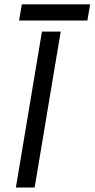

<svg xmlns="http://www.w3.org/2000/svg" viewBox="-20 -842 425 862"><path d="M168.3 -700H252.5L135.5 0H51.3ZM78 -822.5H384.7L372.2 -749.8H65.5Z"/></svg>

Font: Oak Sans Light Italic
Style: Regular
Weight: 400
Italic angle: -9.5°
Foundry: Erik Kennedy, Walven
Version: Version 1.000;Glyphs 3.1.2 (3151)